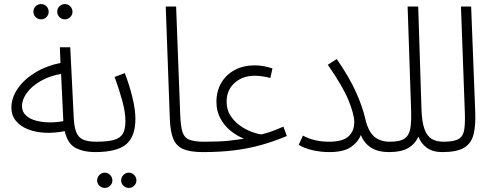

<svg xmlns="http://www.w3.org/2000/svg" viewBox="-20 -742 2411 943"><path d="M446 5Q391 5 351.5 -15.5Q312 -36 298 -98Q249 -88 202.5 -90Q156 -92 118.5 -106.5Q81 -121 58.5 -148Q36 -175 36 -213Q36 -262 67.5 -307.5Q99 -353 153.5 -386Q208 -419 277 -433L274 -510H325L342 -168Q344 -118 355 -92Q366 -66 389 -56Q412 -46 453 -46Q479 -46 479 -22Q479 -11 470.5 -3Q462 5 446 5ZM88 -221Q88 -193 107.5 -175Q127 -157 158.5 -149Q190 -141 225 -141Q260 -141 291 -147V-148L280 -379Q223 -369 179.5 -344Q136 -319 112 -286Q88 -253 88 -221ZM299 -647Q283 -647 272 -658Q261 -669 261 -684Q261 -700 272 -711Q283 -722 299 -722Q314 -722 325 -711Q336 -700 336 -684Q336 -669 325 -658Q314 -647 299 -647ZM182 -647Q166 -647 155 -658Q144 -669 144 -684Q144 -700 155 -711Q166 -722 182 -722Q197 -722 208 -711Q219 -700 219 -684Q219 -669 208 -658Q197 -647 182 -647Z M446 5 453 -46Q507 -46 538.5 -54.5Q570 -63 583 -85Q596 -107 596 -147Q596 -190 581 -245.5Q566 -301 543 -364L593 -383Q615 -326 630 -265Q645 -204 645 -158Q645 -72 600 -33.5Q555 5 446 5ZM613 181Q597 181 586 170Q575 159 575 144Q575 129 586 117.5Q597 106 613 106Q628 106 639 117.5Q650 129 650 144Q650 159 639 170Q628 181 613 181ZM495 181Q479 181 468 170Q457 159 457 144Q457 129 468 117.5Q479 106 495 106Q510 106 521 117.5Q532 129 532 144Q532 159 521 170Q510 181 495 181Z M976 5Q914 5 879.5 -10Q845 -25 830.5 -61.5Q816 -98 814 -161L794 -710H845L865 -182Q867 -125 875.5 -96Q884 -67 908.5 -56.5Q933 -46 983 -46Q997 -46 1003 -39Q1009 -32 1009 -22Q1009 -11 1001 -3Q993 5 976 5Z M976 5 983 -46Q1058 -46 1100.5 -50.5Q1143 -55 1178 -61Q1145 -74 1114 -98.5Q1083 -123 1063 -159.5Q1043 -196 1043 -242Q1043 -294 1066.5 -334.5Q1090 -375 1132.5 -398Q1175 -421 1231 -421Q1253 -421 1275 -417Q1297 -413 1318 -406L1308 -359Q1289 -364 1269 -367Q1249 -370 1231 -370Q1172 -370 1132.5 -335Q1093 -300 1093 -242Q1093 -203 1112 -174Q1131 -145 1159 -125Q1187 -105 1215.5 -94.5Q1244 -84 1264 -82Q1284 -87 1295.5 -90.5Q1307 -94 1323 -100Q1339 -106 1372 -120L1389 -74Q1327 -48 1265 -30.5Q1203 -13 1133 -4Q1063 5 976 5Z M1596 -46Q1664 -46 1692 -72.5Q1720 -99 1720 -142Q1720 -179 1692.5 -247.5Q1665 -316 1590 -424L1634 -452Q1696 -362 1728 -290.5Q1760 -219 1773 -163Q1787 -99 1816.5 -72.5Q1846 -46 1895 -46Q1910 -46 1916 -39Q1922 -32 1922 -22Q1922 -11 1913.5 -3Q1905 5 1889 5Q1787 5 1752 -79Q1739 -44 1703 -19.5Q1667 5 1597 5Q1555 5 1514 -4.5Q1473 -14 1447 -31L1468 -76Q1522 -46 1596 -46Z M1889 5 1896 -46Q1947 -46 1969 -63Q1991 -80 1996 -115Q2001 -150 1999 -205L1982 -710H2034L2050 -207Q2052 -144 2064.5 -109Q2077 -74 2100 -60Q2123 -46 2158 -46Q2185 -46 2185 -22Q2185 -11 2176.5 -3Q2168 5 2152 5Q2105 5 2076 -16.5Q2047 -38 2035 -71Q2019 -35 1985 -15Q1951 5 1889 5Z M2152 5 2159 -46Q2210 -46 2232.5 -59.5Q2255 -73 2260 -104.5Q2265 -136 2263 -190L2244 -710H2294L2314 -195Q2317 -127 2306 -82.5Q2295 -38 2259.5 -16.5Q2224 5 2152 5Z"/></svg>

Font: Noto Sans Arabic UI SmCn Lt
Style: Regular
Weight: 300
Width: 4
Designer: Monotype Design Team, Nadine Chahine and Nizar Qandah
Foundry: Monotype Imaging Inc.
Version: Version 2.010; ttfautohint (v1.8.4.7-5d5b)